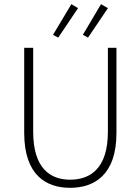

<svg xmlns="http://www.w3.org/2000/svg" viewBox="-20 -888 673 920"><path d="M316 12C428 12 538 -46 538 -251V-659H497V-257C497 -80 412 -27 316 -27C222 -27 139 -80 139 -257V-659H96V-251C96 -46 204 12 316 12ZM259 -708 354 -849 322 -868 234 -721ZM402 -708 497 -849 464 -868 377 -721Z"/></svg>

Font: Source Sans Pro Light
Style: Regular
Weight: 300
Designer: Paul D. Hunt
Foundry: Adobe Systems Incorporated
Version: Version 3.006;hotconv 1.0.111;makeotfexe 2.5.65597